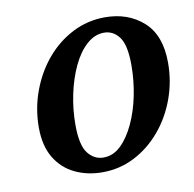

<svg xmlns="http://www.w3.org/2000/svg" viewBox="-60 -516 594 589"><g transform="rotate(-10 237.0 -221.5)"><path d="M214 12Q167 12 128.5 -6.5Q90 -25 67.5 -62.5Q45 -100 45 -157Q45 -216 65 -270Q85 -324 120 -365.5Q155 -407 202 -431Q249 -455 303 -455Q375 -455 422.5 -412.5Q470 -370 470 -284Q470 -226 450.5 -172.5Q431 -119 396 -77.5Q361 -36 314.5 -12Q268 12 214 12ZM225 -32Q255 -32 279 -55Q303 -78 321 -116.5Q339 -155 348.5 -202Q358 -249 358 -297Q358 -359 339.5 -384Q321 -409 292 -409Q263 -409 238 -386.5Q213 -364 195 -326Q177 -288 167 -241Q157 -194 157 -146Q157 -82 176.5 -57Q196 -32 225 -32Z"/></g></svg>

Font: Lisu Bosa Black
Style: Italic
Weight: 900
Italic angle: -19°
Designer: David Morse, Annie Olsen, Victor Gaultney, Frank Grießhammer (Latin)
Foundry: SIL International
Version: Version 2.000